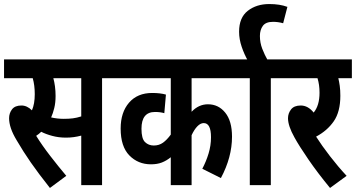

<svg xmlns="http://www.w3.org/2000/svg" viewBox="-20 -916 1761 950"><path d="M485 -529V0H382V-245Q363 -240 344.5 -237.5Q326 -235 306 -235Q271 -235 239 -243.5Q207 -252 184 -264Q173 -253 159 -244Q188 -197 229 -144Q270 -91 308 -46L227 14Q170 -58 132.5 -112Q95 -166 63 -221Q43 -254 34 -281Q25 -308 25 -331Q25 -356 39.5 -375Q54 -394 86 -394Q114 -394 138 -370Q145 -386 148.5 -406Q152 -426 152 -450Q152 -494 142 -529H0V-622H558V-529ZM295 -328Q321 -328 340.5 -330.5Q360 -333 382 -340V-529H244Q249 -511 252 -488.5Q255 -466 255 -441Q255 -408 248.5 -381.5Q242 -355 233 -335Q264 -328 295 -328Z M1168 -529H928V-363Q963 -400 1009 -400Q1061 -400 1094.5 -358.5Q1128 -317 1128 -240Q1128 -138 1073 -35L981 -81Q1000 -117 1012 -156.5Q1024 -196 1024 -237Q1024 -307 988 -307Q972 -307 956.5 -291Q941 -275 928 -247V0H825V-138Q804 -121 781 -112Q758 -103 727 -103Q663 -103 620 -147Q577 -191 577 -280Q577 -360 618.5 -408Q660 -456 733 -456Q753 -456 770 -454Q787 -452 801 -448L793 -356Q773 -362 747 -362Q680 -362 680 -279Q680 -230 697.5 -213Q715 -196 741 -196Q767 -196 786.5 -210Q806 -224 825 -250V-529H546V-622H1168Z M1320 -529V0H1216V-529H1156V-622H1392V-529Z M1207 -615Q1189 -646 1176 -684Q1163 -722 1163 -759Q1163 -829 1206 -862.5Q1249 -896 1312 -896Q1339 -896 1361 -892.5Q1383 -889 1402 -882L1381 -801Q1356 -808 1331 -808Q1295 -808 1280.5 -788Q1266 -768 1266 -738Q1266 -705 1277.5 -675Q1289 -645 1306 -615Z M1695 -46 1613 14Q1552 -60 1506 -127Q1460 -194 1437 -236Q1405 -293 1405 -331Q1405 -355 1420 -374.5Q1435 -394 1468 -394Q1504 -394 1532 -359Q1561 -394 1561 -457Q1561 -497 1551 -529H1380V-622H1721V-529H1654Q1658 -513 1661 -491.5Q1664 -470 1664 -442Q1664 -363 1631.5 -316Q1599 -269 1544 -240Q1572 -196 1612.5 -143.5Q1653 -91 1695 -46Z"/></svg>

Font: Noto Sans ExtraCondensed SemiBold
Style: Italic
Weight: 600
Width: 2
Italic angle: -12°
Designer: Monotype Design Team
Foundry: Monotype Imaging Inc.
Version: Version 2.013; ttfautohint (v1.8.4.7-5d5b)